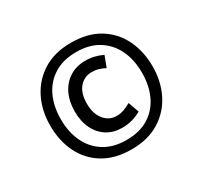

<svg xmlns="http://www.w3.org/2000/svg" viewBox="-148 -916 1196 1132"><g transform="rotate(-30 450.0 -350.0)"><path d="M449 12Q337 12 259 -35Q181 -82 141 -164Q101 -246 101 -350Q101 -451 142 -533Q183 -615 261 -663.5Q339 -712 450 -712Q563 -712 640.5 -665Q718 -618 758.5 -536Q799 -454 799 -350Q799 -250 758 -167.5Q717 -85 638.5 -36.5Q560 12 449 12ZM450 -51Q540 -51 601.5 -89.5Q663 -128 694.5 -195.5Q726 -263 726 -350Q726 -438 694 -505Q662 -572 600.5 -610.5Q539 -649 450 -649Q361 -649 299 -610.5Q237 -572 205.5 -504.5Q174 -437 174 -350Q174 -263 206 -195.5Q238 -128 299.5 -89.5Q361 -51 450 -51ZM463 -126Q406 -126 362 -153Q318 -180 293 -230.5Q268 -281 268 -350Q268 -417 293 -468.5Q318 -520 364 -549Q410 -578 471 -578Q503 -578 531.5 -571Q560 -564 587 -551L559 -477Q538 -488 516.5 -494.5Q495 -501 470 -501Q419 -501 386 -462.5Q353 -424 353 -353Q353 -285 386 -244Q419 -203 470 -203Q497 -203 520 -211.5Q543 -220 568 -234L594 -161Q567 -145 534.5 -135.5Q502 -126 463 -126Z"/></g></svg>

Font: ABeeZee
Style: Regular
Weight: 400
Designer: Anja Meiners
Foundry: Anja Meiners
Version: Version 1.003; ttfautohint (v1.8.3)